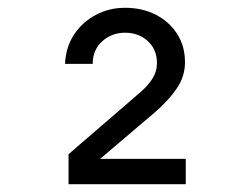

<svg xmlns="http://www.w3.org/2000/svg" viewBox="-20 -855 640 493"><path d="M156 -382V-459L339 -617Q359 -634 371 -652.5Q383 -671 383 -693Q383 -728 359.5 -749.5Q336 -771 301 -771Q267 -771 242.5 -749Q218 -727 218 -691H147Q149 -734 170 -766Q191 -798 225.5 -816.5Q260 -835 301 -835Q345 -835 379.5 -817.5Q414 -800 434.5 -768.5Q455 -737 455 -695Q455 -659 434 -628Q413 -597 377 -566L237 -447H457V-382Z"/></svg>

Font: JetBrainsMono Nerd Font Mono
Style: Regular
Weight: 400
Monospace: yes
Designer: Philipp Nurullin, Konstantin Bulenkov
Foundry: JetBrains
Version: Version 2.304; ttfautohint (v1.8.4.7-5d5b);Nerd Fonts 2.3.0